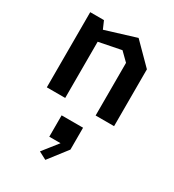

<svg xmlns="http://www.w3.org/2000/svg" viewBox="-217 -659 1055 1167"><g transform="rotate(30 310.0 -76.0)"><path d="M416.5 0H546V-399L407 -539L194 -473.5L170.5 -527.5H74V0H203V-394.5L359.5 -425.5L416.5 -369.5ZM237 252.5H316L232.5 358L286.5 386.5L387.5 256V102.5H237Z"/></g></svg>

Font: Monaspace Krypton SemiBold
Style: Regular
Weight: 600
Designer: Riley Cran & the Lettermatic Team
Foundry: Lettermatic
Version: Version 1.200 (Monaspace Krypton)